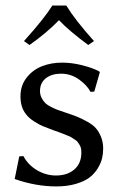

<svg xmlns="http://www.w3.org/2000/svg" viewBox="-20 -666 436 696"><path d="M220.2 -646Q253.9 -591.3 320.8 -517.1L299.8 -502.9Q230.5 -554.2 193.8 -592.8Q148.9 -546.4 86.9 -502.9L66.9 -517.1Q139.6 -597.7 169.9 -646ZM49.8 -99.1 64.9 -100.1Q82 -67.9 114.5 -48.8Q147 -29.8 183.1 -29.8Q224.1 -29.8 249.5 -51.8Q274.9 -73.7 274.9 -112.8Q274.9 -120.6 273.7 -127.4Q272.5 -134.3 268.6 -140.4Q264.6 -146.5 262 -150.6Q259.3 -154.8 251.5 -159.7Q243.7 -164.6 240.2 -167.2Q236.8 -169.9 225.6 -174.3Q214.4 -178.7 210.4 -180.4Q206.5 -182.1 192.4 -187.3Q178.2 -192.4 173.8 -193.8Q147.5 -203.6 134.5 -209Q121.6 -214.4 103 -226.3Q84.5 -238.3 74.2 -252Q54.2 -276.9 54.2 -316.9Q54.2 -356.4 76.9 -385Q99.6 -413.6 133.1 -426.3Q166.5 -439 205.1 -439Q240.7 -439 278.3 -429.4Q315.9 -419.9 339.8 -407.2L341.8 -403.8L321.8 -334L308.1 -333Q295.4 -357.4 266.1 -378.2Q236.8 -398.9 201.2 -398.9Q167.5 -398.9 146.2 -382.3Q125 -365.7 125 -335.9Q125 -322.3 131.1 -310.5Q137.2 -298.8 144.8 -291.7Q152.3 -284.7 166.7 -277.6Q181.2 -270.5 189.2 -267.6Q197.3 -264.6 213.4 -259.3Q216.3 -258.3 217.8 -257.8Q244.1 -249 260 -242.7Q275.9 -236.3 296.1 -225.1Q316.4 -213.9 327.4 -201.4Q338.4 -189 346.2 -169.9Q354 -150.9 354 -127Q354 -108.9 349.9 -91.6Q345.7 -74.2 334 -55.2Q322.3 -36.1 304 -22.2Q285.6 -8.3 254.6 0.7Q223.6 9.8 184.1 9.8Q109.9 9.8 33.2 -17.1Z"/></svg>

Font: Linux Biolinum
Style: Regular
Weight: 400
Designer: Philipp H. Poll
Foundry: Philipp H. Poll
Version: Version 0.6.4